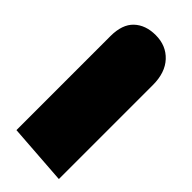

<svg xmlns="http://www.w3.org/2000/svg" viewBox="-24 -273 416 416"><g transform="rotate(-45 184.5 -65.0)"><path d="M10 -135H298Q334 -135 351.5 -116.5Q369 -98 369 -67Q369 -35 347.5 -15Q326 5 288 5H0Z"/></g></svg>

Font: Noto Sans Arabic
Style: Bold
Weight: 700
Designer: Nadine Chahine
Foundry: Monotype Imaging Inc.
Version: Version 1.001